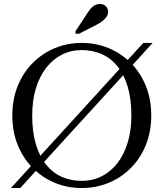

<svg xmlns="http://www.w3.org/2000/svg" viewBox="-20 -936 823 966"><path d="M391 -684Q337 -684 291.5 -661Q246 -638 212.5 -595Q179 -552 160.5 -491.5Q142 -431 142 -355Q142 -272 160.5 -210Q179 -148 212.5 -107Q246 -66 291.5 -46Q337 -26 391 -26Q446 -26 491.5 -49Q537 -72 570.5 -115Q604 -158 622.5 -218.5Q641 -279 641 -355Q641 -438 622.5 -500Q604 -562 570.5 -603Q537 -644 491.5 -664Q446 -684 391 -684ZM391 10Q318 10 255 -16.5Q192 -43 144 -91.5Q96 -140 69 -207Q42 -274 42 -355Q42 -436 69 -503Q96 -570 144 -618.5Q192 -667 255 -693.5Q318 -720 391 -720Q464 -720 527.5 -693.5Q591 -667 639 -618.5Q687 -570 714 -503Q741 -436 741 -355Q741 -274 714 -207Q687 -140 639 -91.5Q591 -43 527.5 -16.5Q464 10 391 10ZM35 10 701 -720H748L82 10ZM421 -872 360 -779V-766H377L465 -811Q483 -820 496 -830.5Q509 -841 516.5 -852.5Q524 -864 524 -877Q524 -892 513 -904Q502 -916 482 -916Q470 -916 459.5 -911Q449 -906 440 -896.5Q431 -887 421 -872Z"/></svg>

Font: Roboto Serif 144pt
Style: Regular
Weight: 400
Version: Version 1.008